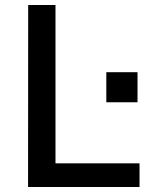

<svg xmlns="http://www.w3.org/2000/svg" viewBox="-20 -743 618 763"><path d="M92 -723H200.5V-94H534.5V0H91.5ZM526.5 -456V-336.5H402.5V-456Z"/></svg>

Font: Public Sans Medium
Style: Regular
Weight: 500
Designer: The Public Sans Project Authors: Dan O. Williams and USWDS (Libre Franklin designed by Pablo Impallari and Rodrigo Fuenz
Version: Version 1.007